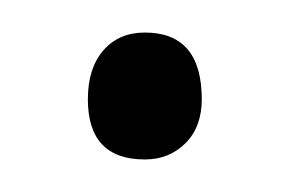

<svg xmlns="http://www.w3.org/2000/svg" viewBox="-20 -90 183 118"><path d="M34 -29Q34 -48 43.5 -59Q53 -70 69 -70Q104 -70 104 -29Q104 -12 94 -2Q84 8 69 8Q34 8 34 -29Z"/></svg>

Font: Antic Didone
Style: Regular
Weight: 400
Designer: Santiago Orozco
Foundry: Santiago Orozco
Version: Version 2.001